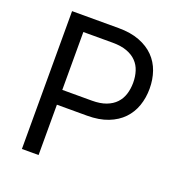

<svg xmlns="http://www.w3.org/2000/svg" viewBox="-131 -839 897 952"><g transform="rotate(20 317.5 -363.5)"><path d="M88.1 -727.3H333.8Q397.7 -727.3 444.4 -709.3Q491.1 -691.4 521.5 -660.3Q551.8 -629.3 566.4 -587.4Q581 -545.5 581 -497.2Q581 -448.9 566.4 -406.8Q551.8 -364.7 521.7 -333.3Q491.5 -301.8 445.1 -283.7Q398.8 -265.6 335.2 -265.6H176.1V0H88.1ZM332.4 -343.8Q376.1 -343.8 407 -355.5Q437.9 -367.2 457.2 -387.8Q476.6 -408.4 485.4 -436.4Q494.3 -464.5 494.3 -497.2Q494.3 -529.8 485.4 -557.7Q476.6 -585.6 457 -605.8Q437.5 -626.1 406.4 -637.6Q375.4 -649.1 331 -649.1H176.1V-343.8Z"/></g></svg>

Font: Fast_Sans-Dotted
Style: Regular
Weight: 400
Version: Version 3.018